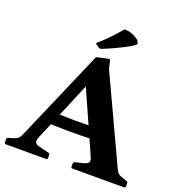

<svg xmlns="http://www.w3.org/2000/svg" viewBox="-167 -1117 1185 1259"><g transform="rotate(20 426.0 -487.5)"><path d="M13 0Q3 0 3 -10V-32Q3 -42 12 -45L53 -57Q70 -63 79 -72Q88 -81 94 -94L370 -732Q373 -741 383 -742L455 -758Q465 -760 467 -750L481 -693L760 -95Q767 -79 777 -70.5Q787 -62 800 -58L839 -45Q848 -41 848 -31V-10Q848 0 838 0H477Q468 0 468 -10V-32Q468 -41 477 -44L534 -58Q564 -66 569 -79Q574 -92 563 -116L515 -224Q379 -220 246 -225L201 -119Q189 -90 196.5 -77.5Q204 -65 229 -60L294 -44Q304 -41 304 -31V-10Q304 0 294 0ZM279 -304Q378 -300 480 -303L376 -536ZM348 -819Q339 -823 346 -830Q379 -858 414.5 -894Q450 -930 481 -968Q487 -976 497 -975Q527 -972 550 -961.5Q573 -951 588 -938Q602 -920 598.5 -912Q595 -904 561 -884Q519 -861 472 -839Q425 -817 387 -802Q379 -799 370 -804Z"/></g></svg>

Font: Hahmlet
Style: Bold
Weight: 700
Designer: Minjoo Ham & Mark Frömberg
Foundry: hypertype
Version: Version 1.002; ttfautohint (v1.8.3)